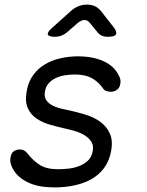

<svg xmlns="http://www.w3.org/2000/svg" viewBox="-20 -805 640 835"><path d="M219 10Q190 10 164 6.5Q138 3 115 -6Q92 -15 72 -29.5Q52 -44 38 -67Q31 -78 27 -92.5Q23 -107 26 -121Q29 -140 40.5 -147.5Q52 -155 66 -155Q76 -155 84 -151Q92 -147 100 -137Q124 -106 153.5 -87.5Q183 -69 232 -69Q252 -69 276.5 -71.5Q301 -74 323.5 -82.5Q346 -91 362.5 -106.5Q379 -122 383 -147Q388 -172 377 -189Q366 -206 346.5 -217.5Q327 -229 304.5 -235.5Q282 -242 263 -246Q231 -253 198 -262.5Q165 -272 139.5 -289Q114 -306 101 -334.5Q88 -363 96 -408Q103 -449 124 -478Q145 -507 175 -525Q205 -543 242.5 -551.5Q280 -560 319 -560Q385 -560 432 -538Q479 -516 498 -474Q503 -464 504 -455.5Q505 -447 503 -441Q502 -426 490.5 -416Q479 -406 462 -406Q453 -406 443 -409Q433 -412 427 -422Q406 -451 378 -466Q350 -481 305 -481Q281 -481 259 -477Q237 -473 219.5 -464Q202 -455 190.5 -441.5Q179 -428 176 -409Q171 -386 180 -371.5Q189 -357 205 -348Q221 -339 240.5 -334Q260 -329 277 -326Q313 -318 350 -307Q387 -296 414.5 -276.5Q442 -257 457 -226Q472 -195 463 -147Q455 -104 432 -73.5Q409 -43 376 -25Q343 -7 302.5 1.5Q262 10 219 10ZM219 -645Q191 -645 188 -655.5Q185 -666 209 -686L288 -757Q304 -771 321.5 -778Q339 -785 358 -785Q377 -785 392.5 -778Q408 -771 419 -757L474 -687Q490 -666 484.5 -655.5Q479 -645 449 -645Q434 -645 422.5 -650Q411 -655 403 -666L371 -705Q361 -718 347.5 -718Q334 -718 318 -705L272 -665Q260 -655 247 -650Q234 -645 219 -645Z"/></svg>

Font: Maple Mono NL Light
Style: Italic
Weight: 300
Italic angle: -10°
Monospace: yes
Designer: subframe7536
Version: Version 7.000